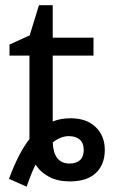

<svg xmlns="http://www.w3.org/2000/svg" viewBox="-20 -679 428 729"><path d="M91.8 -467.8H16.1V-509.8L92.8 -544.9L127.9 -659.2H180.2V-536.1H335V-467.8H180.2V-217.8Q210.9 -230 248 -230Q308.6 -230 343.3 -196.5Q377.9 -163.1 377.9 -109.9Q377.9 -54.2 344 -22.2Q310.1 9.8 245.1 9.8Q199.2 9.8 166.5 -7.6Q133.8 -24.9 115.2 -54.2Q100.6 -26.4 81.1 29.8L14.2 0Q50.8 -99.1 91.8 -150.9ZM244.1 -58.1Q269.5 -58.1 283.7 -71Q297.9 -84 297.9 -109.9Q297.9 -135.7 282.7 -148.9Q267.6 -162.1 241.2 -162.1Q210.9 -162.1 180.2 -138.2Q183.6 -58.1 244.1 -58.1Z"/></svg>

Font: NotoPenekeko
Style: Regular
Weight: 400
Designer: Monotype Design team
Foundry: Monotype Imaging Inc.
Version: Version 1.04